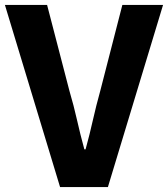

<svg xmlns="http://www.w3.org/2000/svg" viewBox="-27 -763 685 783"><path d="M218 0 -7 -743H165L256 -393Q274 -332 287 -274Q300 -216 317 -154H322Q339 -216 352 -274Q365 -332 382 -393L472 -743H638L413 0Z"/></svg>

Font: Noto Sans JP ExtraBold
Style: Regular
Weight: 800
Designer: Ryoko NISHIZUKA  (kana, bopomofo & ideographs); Paul D. Hunt (Latin, Greek & Cyrillic); Sandoll Communications , Soo-you
Foundry: Adobe
Version: Version 2.004-H2;hotconv 1.0.118;makeotfexe 2.5.65603